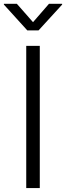

<svg xmlns="http://www.w3.org/2000/svg" viewBox="-38 -962 338 982"><path d="M165.5 -727.5V0H96.2V-727.5ZM48.3 -942.4 130.9 -848.6 212.4 -942.4H279.8V-938.5L159.2 -806.6H101.6L-18.1 -938.5V-942.4Z"/></svg>

Font: Inter Light
Style: Regular
Weight: 300
Designer: Rasmus Andersson
Foundry: rsms
Version: Version 4.000;git-a52131595